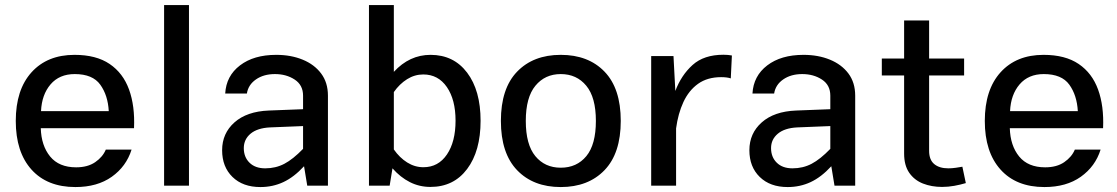

<svg xmlns="http://www.w3.org/2000/svg" viewBox="-20 -736 4429 761"><path d="M141.6 -228Q143.6 -158.7 178.7 -115.7Q213.9 -72.8 281.7 -72.8Q327.6 -72.8 357.4 -93.3Q387.2 -113.8 399.4 -143.1H501.5Q480.5 -76.2 423.1 -35.4Q365.7 5.4 278.8 5.4Q167 5.4 104.7 -64Q42.5 -133.3 42.5 -256.8Q42.5 -380.4 105 -449.5Q167.5 -518.6 275.4 -518.6Q361.3 -518.6 414.6 -482.4Q467.8 -446.3 491.5 -381.1Q515.1 -315.9 511.2 -228ZM142.6 -295.4H411.1Q407.7 -358.4 377.4 -400.4Q347.2 -442.4 276.4 -442.4Q215.3 -442.4 180.4 -401.6Q145.5 -360.8 142.6 -295.4Z M729 0H630.4V-715.8H729Z M1279.8 -356.9V0H1197.8L1185.1 -77.1Q1145 -33.7 1103 -14.2Q1061 5.4 1012.2 5.4Q942.4 5.4 901.4 -34.7Q860.4 -74.7 860.4 -140.6Q860.4 -207.5 909.4 -251Q958.5 -294.4 1045.4 -297.9L1181.2 -303.2V-356.9Q1181.2 -398.9 1147.9 -420.7Q1114.7 -442.4 1069.8 -442.4Q1024.9 -442.4 994.4 -421.1Q963.9 -399.9 958.5 -365.2H872.6Q876.5 -435.1 931.2 -476.8Q985.8 -518.6 1074.7 -518.6Q1133.3 -518.6 1179.7 -499.5Q1226.1 -480.5 1252.9 -444.6Q1279.8 -408.7 1279.8 -356.9ZM946.3 -148.9Q946.3 -113.3 969 -91.1Q991.7 -68.8 1031.2 -68.8Q1072.8 -68.8 1107.2 -86.9Q1141.6 -105 1181.2 -146V-236.3L1049.8 -231Q1000 -228.5 973.1 -206.1Q946.3 -183.6 946.3 -148.9Z M1524.4 0H1442.4V-715.8H1541V-451.2Q1603 -518.6 1686.5 -518.6Q1778.3 -518.6 1831.5 -448Q1884.8 -377.4 1884.8 -257.3Q1884.8 -137.2 1831.5 -66.2Q1778.3 4.9 1686 4.9Q1642.1 4.9 1604.5 -14.2Q1566.9 -33.2 1535.6 -68.8ZM1657.7 -440.9Q1623.5 -440.9 1593.5 -422.1Q1563.5 -403.3 1541 -371.1V-143.6Q1564 -110.8 1594 -92Q1624 -73.2 1658.2 -73.2Q1717.3 -73.2 1751.5 -123.8Q1785.6 -174.3 1785.6 -257.8Q1785.6 -340.8 1751.2 -390.9Q1716.8 -440.9 1657.7 -440.9Z M2202.6 -518.6Q2312 -518.6 2376.2 -451.9Q2440.4 -385.3 2440.4 -256.8Q2440.4 -128.4 2376 -61.5Q2311.5 5.4 2202.6 5.4Q2093.8 5.4 2029.5 -61.5Q1965.3 -128.4 1965.3 -256.8Q1965.3 -385.3 2029.5 -451.9Q2093.8 -518.6 2202.6 -518.6ZM2202.6 -442.4Q2140.1 -442.4 2102.1 -396.2Q2064 -350.1 2064 -256.8Q2064 -163.1 2101.8 -117.2Q2139.6 -71.3 2202.6 -71.3Q2266.1 -71.3 2304 -117.2Q2341.8 -163.1 2341.8 -256.8Q2341.8 -350.1 2303.7 -396.2Q2265.6 -442.4 2202.6 -442.4Z M2561 -513.7H2649.4L2656.7 -375.5Q2680.2 -438 2725.1 -478.5Q2770 -519 2847.2 -519Q2865.7 -519 2880.9 -516.1L2876.5 -425.3Q2861.8 -430.2 2838.4 -430.2Q2783.7 -430.2 2746.8 -403.8Q2710 -377.4 2688.7 -331.5Q2667.5 -285.6 2659.7 -227.1V0H2561Z M3369.6 -356.9V0H3287.6L3274.9 -77.1Q3234.9 -33.7 3192.9 -14.2Q3150.9 5.4 3102.1 5.4Q3032.2 5.4 2991.2 -34.7Q2950.2 -74.7 2950.2 -140.6Q2950.2 -207.5 2999.3 -251Q3048.3 -294.4 3135.3 -297.9L3271 -303.2V-356.9Q3271 -398.9 3237.8 -420.7Q3204.6 -442.4 3159.7 -442.4Q3114.7 -442.4 3084.2 -421.1Q3053.7 -399.9 3048.3 -365.2H2962.4Q2966.3 -435.1 3021 -476.8Q3075.7 -518.6 3164.6 -518.6Q3223.1 -518.6 3269.5 -499.5Q3315.9 -480.5 3342.8 -444.6Q3369.6 -408.7 3369.6 -356.9ZM3036.1 -148.9Q3036.1 -113.3 3058.8 -91.1Q3081.5 -68.8 3121.1 -68.8Q3162.6 -68.8 3197 -86.9Q3231.4 -105 3271 -146V-236.3L3139.6 -231Q3089.8 -228.5 3063 -206.1Q3036.1 -183.6 3036.1 -148.9Z M3794.4 -75.2 3808.1 -10.3Q3786.6 -3.9 3762.5 0.5Q3738.3 4.9 3713.9 4.9Q3672.4 4.9 3638.2 -8.5Q3604 -22 3583.7 -51.3Q3563.5 -80.6 3563.5 -127.4V-437H3475.1V-503.9H3563.5V-654.8H3662.6V-503.9H3801.3V-437H3662.6V-138.2Q3662.6 -102.5 3682.9 -85.7Q3703.1 -68.8 3738.8 -68.8Q3752.9 -68.8 3768.3 -71Q3783.7 -73.2 3794.4 -75.2Z M3982.4 -228Q3984.4 -158.7 4019.5 -115.7Q4054.7 -72.8 4122.6 -72.8Q4168.5 -72.8 4198.2 -93.3Q4228 -113.8 4240.2 -143.1H4342.3Q4321.3 -76.2 4263.9 -35.4Q4206.5 5.4 4119.6 5.4Q4007.8 5.4 3945.6 -64Q3883.3 -133.3 3883.3 -256.8Q3883.3 -380.4 3945.8 -449.5Q4008.3 -518.6 4116.2 -518.6Q4202.1 -518.6 4255.4 -482.4Q4308.6 -446.3 4332.3 -381.1Q4356 -315.9 4352.1 -228ZM3983.4 -295.4H4252Q4248.5 -358.4 4218.3 -400.4Q4188 -442.4 4117.2 -442.4Q4056.2 -442.4 4021.2 -401.6Q3986.3 -360.8 3983.4 -295.4Z"/></svg>

Font: Estedad-FD Medium
Style: Regular
Weight: 500
Designer: Amin Abedi
Version: Version 7.3